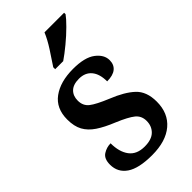

<svg xmlns="http://www.w3.org/2000/svg" viewBox="-239 -835 914 914"><g transform="rotate(-45 218.5 -378.0)"><path d="M208 10Q119 10 76.5 -19Q34 -48 34 -100Q34 -140 57.5 -155Q81 -170 108 -170Q108 -112 133.5 -78Q159 -44 212 -44Q259 -44 282 -66.5Q305 -89 305 -124Q305 -158 280.5 -178Q256 -198 194 -224Q142 -245 108.5 -267.5Q75 -290 58.5 -320Q42 -350 42 -396Q42 -471 94 -509Q146 -547 232 -547Q310 -547 347.5 -518.5Q385 -490 385 -453Q385 -423 365 -406.5Q345 -390 305 -390Q305 -440 282.5 -467Q260 -494 219 -494Q180 -494 160.5 -475Q141 -456 141 -424Q141 -389 166 -369.5Q191 -350 254 -324Q327 -295 365.5 -259Q404 -223 404 -155Q404 -77 352.5 -33.5Q301 10 208 10ZM171 -619Q192 -650 218.5 -691Q245 -732 259 -766H391V-756Q379 -739 350.5 -710.5Q322 -682 287.5 -653.5Q253 -625 225 -606H171Z"/></g></svg>

Font: Noto Serif Sinhala SemiCondensed SemiBold
Style: Regular
Weight: 600
Width: 4
Designer: Jelle Bosma - Monotype Design Team
Foundry: Monotype Imaging Inc.
Version: Version 2.007; ttfautohint (v1.8.4.7-5d5b)